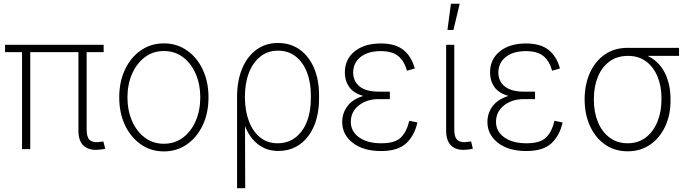

<svg xmlns="http://www.w3.org/2000/svg" viewBox="-20 -780 3626 1004"><path d="M503.4 2Q451.2 9.3 420.7 -15.1Q390.1 -39.6 390.1 -96.7V-507.3H138.2V0H95.2V-507.3H6.3V-545.9H522V-507.3H433.1V-104Q433.1 -59.1 452.1 -45.7Q471.2 -32.2 506.3 -38.6Q516.1 -39.1 520.5 -40.5L530.3 -2.4Q519 1 503.4 2Z M836.9 11.7Q769.5 11.7 716.8 -24.9Q664.1 -61.5 633.8 -125.2Q603.5 -189 603.5 -271Q603.5 -353 633.8 -416.7Q664.1 -480.5 716.8 -516.8Q769.5 -553.2 836.9 -553.2Q904.3 -553.2 957 -516.8Q1009.8 -480.5 1040 -416.5Q1070.3 -352.5 1070.3 -271Q1070.3 -189 1040 -125.2Q1009.8 -61.5 957.3 -24.9Q904.8 11.7 836.9 11.7ZM836.9 -28.3Q894.5 -28.3 937.3 -60.8Q980 -93.3 1003.7 -148.2Q1027.3 -203.1 1027.3 -271Q1027.3 -338.4 1003.7 -393.3Q980 -448.2 937.3 -480.7Q894.5 -513.2 836.9 -513.2Q779.8 -513.2 737.1 -480.7Q694.3 -448.2 670.4 -393.3Q646.5 -338.4 646.5 -271Q646.5 -203.1 670.2 -148.2Q693.8 -93.3 736.8 -60.8Q779.8 -28.3 836.9 -28.3Z M1219.7 204.1V-273.4Q1219.7 -356.9 1245.8 -420.4Q1272 -483.9 1320.1 -519.5Q1368.2 -555.2 1433.6 -555.2Q1499.5 -555.2 1547.6 -520.5Q1595.7 -485.8 1622.1 -424.1Q1648.4 -362.3 1648.4 -281.2V-265.6Q1648.4 -183.6 1622.3 -121.8Q1596.2 -60.1 1548.3 -25.4Q1500.5 9.3 1435.1 9.3Q1374 9.3 1329.6 -25.1Q1285.2 -59.6 1261.2 -120.6L1262.2 204.1ZM1260.7 -273.4V-271Q1261.2 -199.2 1282 -145.3Q1302.7 -91.3 1340.8 -61Q1378.9 -30.8 1431.2 -30.8Q1485.4 -30.8 1524.4 -60.5Q1563.5 -90.3 1584.5 -143.1Q1605.5 -195.8 1605.5 -265.6V-281.2Q1605.5 -350.6 1584.7 -403.1Q1564 -455.6 1525.4 -485.4Q1486.8 -515.1 1433.6 -515.1Q1380.4 -515.1 1341.6 -484.4Q1302.7 -453.6 1281.7 -399.4Q1260.7 -345.2 1260.7 -273.4Z M1972.7 9.8Q1879.9 9.8 1824.7 -33Q1769.5 -75.7 1769.5 -142.1Q1769.5 -189 1797.1 -225.3Q1824.7 -261.7 1879.9 -278.3Q1828.1 -293 1805.7 -325.4Q1783.2 -357.9 1783.2 -400.9Q1783.2 -470.2 1834.5 -511.5Q1885.7 -552.7 1971.2 -552.7Q2047.4 -552.7 2089.6 -518.8Q2131.8 -484.9 2148.9 -421.9L2107.9 -410.2Q2093.8 -461.4 2062 -487.1Q2030.3 -512.7 1971.2 -512.7Q1904.3 -512.7 1866 -482.4Q1827.6 -452.1 1826.7 -401.9Q1826.7 -355 1860.4 -327.9Q1894 -300.8 1960.4 -300.8H2018.6V-261.7H1960.4Q1897.9 -261.7 1856.2 -228.8Q1814.5 -195.8 1814.5 -142.6Q1814.5 -92.8 1857.7 -61.8Q1900.9 -30.8 1973.6 -30.8Q2046.9 -30.8 2077.1 -61.8Q2107.4 -92.8 2120.1 -148.4L2162.6 -139.6Q2147.9 -71.8 2104.5 -31Q2061 9.8 1972.7 9.8Z M2426.3 2Q2373.5 9.3 2343.3 -15.1Q2313 -39.6 2313 -96.7V-545.9H2355.5V-104Q2355.5 -59.1 2374.5 -45.7Q2393.6 -32.2 2428.7 -38.6Q2438.5 -39.1 2443.4 -40.5L2452.6 -2.4Q2441.4 1 2426.3 2ZM2319.8 -623.5 2337.9 -760.3H2383.8L2351.1 -623.5Z M2731.9 9.8Q2639.2 9.8 2584 -33Q2528.8 -75.7 2528.8 -142.1Q2528.8 -189 2556.4 -225.3Q2584 -261.7 2639.2 -278.3Q2587.4 -293 2564.9 -325.4Q2542.5 -357.9 2542.5 -400.9Q2542.5 -470.2 2593.8 -511.5Q2645 -552.7 2730.5 -552.7Q2806.6 -552.7 2848.9 -518.8Q2891.1 -484.9 2908.2 -421.9L2867.2 -410.2Q2853 -461.4 2821.3 -487.1Q2789.6 -512.7 2730.5 -512.7Q2663.6 -512.7 2625.2 -482.4Q2586.9 -452.1 2585.9 -401.9Q2585.9 -355 2619.6 -327.9Q2653.3 -300.8 2719.7 -300.8H2777.8V-261.7H2719.7Q2657.2 -261.7 2615.5 -228.8Q2573.7 -195.8 2573.7 -142.6Q2573.7 -92.8 2616.9 -61.8Q2660.2 -30.8 2732.9 -30.8Q2806.2 -30.8 2836.4 -61.8Q2866.7 -92.8 2879.4 -148.4L2921.9 -139.6Q2907.2 -71.8 2863.8 -31Q2820.3 9.8 2731.9 9.8Z M3037.1 -258.3V-262.2Q3037.6 -338.9 3064.9 -399.4Q3092.3 -460 3142.6 -494.9Q3192.9 -529.8 3261.7 -529.8H3530.8V-487.8H3366.7Q3425.8 -459.5 3456.1 -399.9Q3486.3 -340.3 3486.3 -261.2V-256.3Q3486.8 -180.7 3459 -120.1Q3431.2 -59.6 3380.6 -24.2Q3330.1 11.2 3262.2 11.2Q3194.8 11.2 3144.3 -23.9Q3093.8 -59.1 3065.7 -119.9Q3037.6 -180.7 3037.1 -258.3ZM3085.4 -262.2V-258.3Q3085.4 -192.9 3106.7 -141.6Q3127.9 -90.3 3167.7 -60.5Q3207.5 -30.8 3262.2 -30.8Q3316.9 -30.8 3356.4 -60.8Q3396 -90.8 3417.5 -142.8Q3439 -194.8 3439 -261.2V-266.1Q3439 -329.1 3418.5 -379.2Q3397.9 -429.2 3358.9 -458.5Q3319.8 -487.8 3263.7 -487.8Q3206.5 -487.8 3166.7 -458.3Q3127 -428.7 3106.2 -377.7Q3085.4 -326.7 3085.4 -262.2Z"/></svg>

Font: Inter Extra Light
Style: Regular
Weight: 200
Designer: Rasmus Andersson
Foundry: rsms
Version: Version 4.000;git-3c8e0fc